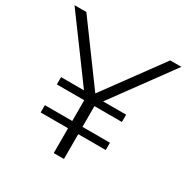

<svg xmlns="http://www.w3.org/2000/svg" viewBox="-168 -883 998 1026"><g transform="rotate(30 331.0 -370.0)"><path d="M131 -153V-198H300V-326H131V-371H272.5L1 -740H74L333 -387L591.5 -740H660.5L390.5 -371H532.5V-326H363V-198H532.5V-153H363V0H300V-153Z"/></g></svg>

Font: Encode Sans Exp Lt
Style: Regular
Weight: 300
Width: 7
Designer: Multiple Designers
Foundry: Impallari Type
Version: Version 3.002; ttfautohint (v1.8.3) -l 8 -r 50 -G 200 -x 14 